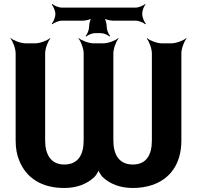

<svg xmlns="http://www.w3.org/2000/svg" viewBox="-20 -927 986 957"><path d="M289 -824H393C408 -824 433 -830 441 -838L438 -841C430 -833 424 -808 424 -793C424 -778 415 -756 407 -748L410 -745C418 -753 440 -762 455 -762H481C496 -762 518 -753 526 -745L529 -748C521 -756 512 -778 512 -793C512 -808 506 -833 498 -841L495 -838C503 -830 528 -824 543 -824H656C672 -824 696 -814 704 -806L707 -809C699 -817 689 -841 689 -857C688 -872 697 -896 705 -904L703 -907C695 -899 671 -889 655 -889H289C273 -889 249 -899 241 -907L238 -904C246 -896 256 -872 256 -857C256 -841 246 -817 238 -809L241 -806C249 -814 273 -824 289 -824ZM642 -107C573 -107 545 -157 545 -227V-661C545 -685 559 -722 571 -735L569 -737C556 -725 519 -711 495 -711H447C423 -711 386 -725 373 -737L371 -735C383 -722 397 -685 397 -661V-227C397 -154 368 -107 300 -107C233 -107 205 -158 205 -227V-661C205 -685 219 -722 231 -735L229 -737C216 -725 179 -711 155 -711H108C84 -711 47 -725 34 -737L32 -735C44 -722 58 -685 58 -661V-227C58 -188 64 -154 77 -124C111 -42 185 10 300 10C365 10 415 -11 451 -45C460 -55 473 -75 473 -85H469C469 -75 482 -55 491 -45C527 -11 577 10 642 10C677 10 709 5 739 -5C827 -35 884 -109 884 -227V-661C884 -685 898 -722 910 -735L908 -737C895 -725 858 -711 834 -711H787C763 -711 726 -725 713 -737L711 -735C723 -722 737 -685 737 -661V-227C737 -154 709 -107 642 -107Z"/></svg>

Font: Asimov
Style: Edge
Weight: 500
Designer: Google
Version: Version 2.000980: 2014